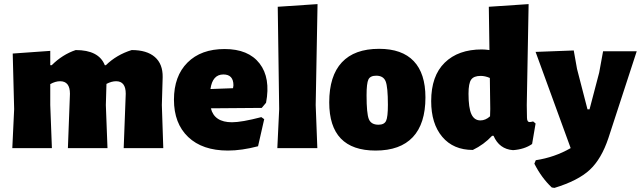

<svg xmlns="http://www.w3.org/2000/svg" viewBox="-20 -722 3124 936"><path d="M225 -474V-404H232Q284 -456 349 -478Q462 -478 491 -404H496Q548 -455 622 -478Q696 -478 735 -444Q774 -410 773 -346L769 -210L776 0H583L593 -265Q593 -326 546 -326Q524 -326 499 -313L496 -210L504 0H311L321 -265Q321 -326 273 -326Q250 -326 225 -312V-210L233 0H40L49 -190L42 -461Z M1091 12Q967 12 897.5 -54Q828 -120 828 -236Q828 -351 894 -417Q960 -483 1075 -483Q1191 -483 1245.5 -412.5Q1300 -342 1277 -221L1256 -196L1008 -194Q1025 -126 1111 -126Q1158 -126 1254 -151L1268 -141L1238 -9Q1158 12 1091 12ZM1069 -359Q1016 -359 1006 -288L1116 -292L1118 -306Q1118 -359 1069 -359Z M1528 -702 1519 -210 1527 0H1332L1341 -190L1334 -689Z M1828 -484Q1940 -484 1997 -424Q2054 -364 2054 -247Q2054 -119 1992.5 -53.5Q1931 12 1811 12Q1585 12 1585 -223Q1585 -352 1646.5 -418Q1708 -484 1828 -484ZM1814 -353Q1785 -353 1776 -334.5Q1767 -316 1767 -257Q1767 -169 1778 -141.5Q1789 -114 1825 -114Q1853 -114 1862 -132.5Q1871 -151 1871 -211Q1871 -298 1860 -325.5Q1849 -353 1814 -353Z M2557 -702 2548 -210 2549 -149Q2549 -127 2562 -127Q2568 -127 2579 -130L2591 -120L2574 -20Q2537 6 2481 10Q2414 5 2386 -60H2379Q2339 -17 2285 9Q2190 9 2136 -55Q2082 -119 2082 -229Q2082 -352 2148 -416.5Q2214 -481 2329 -481Q2344 -481 2366 -478L2363 -689ZM2323 -352Q2290 -352 2277 -334Q2264 -316 2264 -265Q2264 -196 2278 -165.5Q2292 -135 2322 -135Q2347 -135 2369 -155L2370 -191L2368 -342Q2345 -352 2323 -352Z M2777 -476 2793 -386 2844 -189H2854L2901 -368L2920 -472H3084L2946 -49Q2912 53 2855 106Q2798 159 2683 194L2670 192Q2620 145 2585 76L2592 59Q2684 45 2762 0L2591 -469Z"/></svg>

Font: Alegreya Sans SC Black
Style: Regular
Weight: 900
Designer: Juan Pablo del Peral
Foundry: Huerta Tipografica
Version: Version 2.007